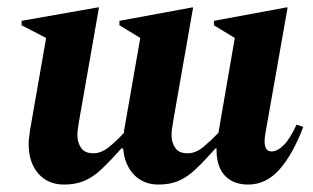

<svg xmlns="http://www.w3.org/2000/svg" viewBox="-20 -486 842 516"><path d="M152 10Q109 10 83 -19.5Q57 -49 57 -100Q57 -109 58.5 -118.5Q60 -128 61 -138L104 -384L38 -418V-430L242 -466H246L192 -158Q188 -135 188 -123Q188 -103 198 -88.5Q208 -74 231 -74Q252 -74 273 -91Q294 -108 313 -129Q313 -133 314 -138L357 -384L301 -418V-430L496 -466H499L445 -158Q441 -135 441 -123Q441 -103 451 -88.5Q461 -74 484 -74Q506 -74 527 -91.5Q548 -109 567 -129L611 -384L555 -418V-430L749 -466H753L693 -126Q685 -79 710 -79Q725 -79 742 -95.5Q759 -112 777 -151L795 -145Q767 -71 731 -30.5Q695 10 647 10Q606 10 583.5 -15Q561 -40 562 -87H559Q528 -52 505 -30.5Q482 -9 459 0.5Q436 10 406 10Q366 10 340.5 -16Q315 -42 311 -87H306Q275 -52 252 -30.5Q229 -9 205.5 0.5Q182 10 152 10Z"/></svg>

Font: Spectral
Style: Bold Italic
Weight: 700
Italic angle: -10°
Designer: Jean-Baptiste Levee
Foundry: Production Type
Version: Version 2.001